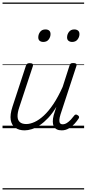

<svg xmlns="http://www.w3.org/2000/svg" viewBox="-20 -1015 686 1520"><path d="M175 17Q131 17 101.5 -3.5Q72 -24 65 -65.5Q58 -107 79 -171L185 -494Q189 -506 195.5 -510.5Q202 -515 216 -515Q232 -515 238 -509Q244 -503 240 -491L132 -164Q118 -122 119 -92.5Q120 -63 137.5 -48Q155 -33 188 -33Q218 -33 253.5 -49Q289 -65 327 -100Q365 -135 402.5 -191Q440 -247 476 -327L530 -495Q534 -508 540 -512Q546 -516 560 -516Q576 -516 582.5 -510.5Q589 -505 585 -493L459 -109Q451 -83 450 -65.5Q449 -48 455.5 -39.5Q462 -31 476 -31Q493 -31 509.5 -41.5Q526 -52 540.5 -67.5Q555 -83 566 -98Q571 -106 578 -108Q585 -110 595 -103Q605 -97 606 -90Q607 -83 602 -76Q590 -57 570.5 -35.5Q551 -14 525 1.5Q499 17 468 17Q444 17 428.5 8.5Q413 0 405.5 -15.5Q398 -31 398 -53Q398 -75 405 -103L426 -169Q395 -117 361.5 -81.5Q328 -46 295 -24Q262 -2 231.5 7.5Q201 17 175 17ZM323 -683Q305 -683 294 -692Q283 -701 283 -719Q283 -743 297.5 -762.5Q312 -782 340 -782Q358 -782 369 -773Q380 -764 380 -745Q380 -722 365.5 -702.5Q351 -683 323 -683ZM551 -683Q534 -683 522.5 -692Q511 -701 511 -719Q511 -743 526 -762.5Q541 -782 568 -782Q586 -782 597.5 -773Q609 -764 609 -745Q609 -722 594 -702.5Q579 -683 551 -683ZM0 475H646V485H0ZM0 -20H646V0H0ZM0 -505H646V-500H0ZM0 -995H646V-985H0Z"/></svg>

Font: Playwrite CZ Guides
Style: Regular
Weight: 400
Designer: Veronika Burian, José Scaglione
Foundry: TypeTogether
Version: Version 1.003